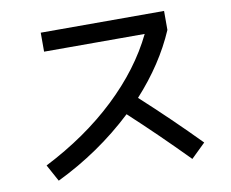

<svg xmlns="http://www.w3.org/2000/svg" viewBox="-81 -829 1163 966"><g transform="rotate(-10 500.0 -346.0)"><path d="M185 -628V-725H815V-628Q745 -465 610 -317Q761 -179 899 -38L826 33Q682 -114 539 -246Q364 -82 145 24L98 -62Q310 -170 464 -315.5Q618 -461 699 -628Z"/></g></svg>

Font: M PLUS 1p Medium
Style: Regular
Weight: 500
Version: Version 1.062